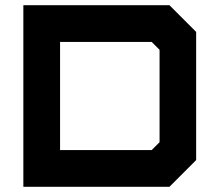

<svg xmlns="http://www.w3.org/2000/svg" viewBox="-20 -720 846 740"><path d="M70 0V-700H633L736 -597V-103L633 0ZM211.5 -141.5H564.5L595 -172V-528L564.5 -558.5H211.5Z"/></svg>

Font: Tourney Expanded Black
Style: Regular
Weight: 900
Width: 7
Designer: Tyler Finck
Foundry: Etcetera Type Co
Version: Version 1.010; ttfautohint (v1.8.3)